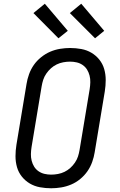

<svg xmlns="http://www.w3.org/2000/svg" viewBox="-20 -1000 640 1028"><path d="M254 8Q223 8 193.5 2.5Q164 -3 139.5 -17.5Q115 -32 97 -54.5Q79 -77 71 -105Q63 -133 63 -163.5Q63 -194 68 -225L122 -550Q126 -576 135.5 -602.5Q145 -629 161 -652Q177 -675 200 -693.5Q223 -712 248.5 -723Q274 -734 301.5 -738.5Q329 -743 355 -743Q386 -743 415.5 -737.5Q445 -732 469.5 -717.5Q494 -703 512 -680.5Q530 -658 538 -630Q546 -602 546 -571.5Q546 -541 541 -510L487 -185Q483 -159 473.5 -132.5Q464 -106 448 -83Q432 -60 409.5 -41.5Q387 -23 361 -12Q335 -1 307.5 3.5Q280 8 254 8ZM254 -65Q272 -65 290.5 -68.5Q309 -72 325.5 -80Q342 -88 356 -100.5Q370 -113 381 -129Q392 -145 397.5 -162Q403 -179 406 -197L460 -522Q463 -541 463.5 -559.5Q464 -578 459.5 -595.5Q455 -613 446 -627.5Q437 -642 422.5 -652Q408 -662 390.5 -666Q373 -670 355 -670Q337 -670 318.5 -666.5Q300 -663 283.5 -655Q267 -647 253 -634.5Q239 -622 228 -606Q217 -590 211.5 -573Q206 -556 203 -538L149 -213Q146 -194 145.5 -175.5Q145 -157 149.5 -139.5Q154 -122 163 -107.5Q172 -93 186.5 -83Q201 -73 218.5 -69Q236 -65 254 -65ZM489 -795 354 -930 415 -980 538 -835ZM293 -795 159 -930 220 -980 343 -835Z"/></svg>

Font: Iosevka Etoile
Style: Italic
Weight: 400
Italic angle: -9°
Designer: Belleve Invis
Foundry: Belleve Invis
Version: Version 22.1.2; ttfautohint (v1.8.4)